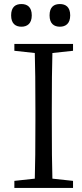

<svg xmlns="http://www.w3.org/2000/svg" viewBox="-20 -929 407 949"><path d="M276 -797C304 -797 327 -812 327 -853C327 -895 304 -909 276 -909C247 -909 225 -895 225 -853C225 -812 247 -797 276 -797ZM86 -797C114 -797 137 -812 137 -853C137 -895 114 -909 86 -909C57 -909 35 -895 35 -853C35 -812 57 -797 86 -797ZM239 -667 341 -678V-712H51V-678L152 -667C154 -605 155 -510 155 -383V-329C155 -203 154 -109 152 -46L51 -35V0H341V-35L239 -46C237 -108 236 -202 236 -329V-383C236 -510 237 -604 239 -667Z"/></svg>

Font: Noto Serif Tangut
Style: Regular
Weight: 400
Designer: YANG Xicheng
Foundry: Liu Zhao Studio
Version: Version 2.169